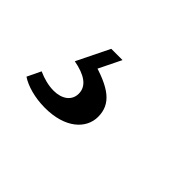

<svg xmlns="http://www.w3.org/2000/svg" viewBox="-52 -137 503 503"><g transform="rotate(45 200.0 115.0)"><path d="M95.7 89.9C136.9 97.6 163.2 113.6 163.2 142.6C163.2 168.3 141.7 183.8 111 183.8C91.8 183.8 72.1 178.6 52.9 170L34.7 208C55 221.7 89 231.7 126.6 231.7C202.2 231.7 241.9 193.4 241.9 149.8C241.9 102.1 208.6 76.7 129.1 54.9L142.6 79.5L181.9 -0.7H140.2L95.7 89.9Z"/></g></svg>

Font: Source Serif Variable
Style: Italic
Weight: 389
Italic angle: -12°
Designer: Frank Grießhammer
Foundry: Adobe Systems Incorporated
Version: Version 3.001;hotconv 1.0.111;makeotfexe 2.5.65597